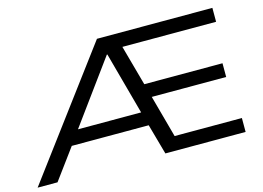

<svg xmlns="http://www.w3.org/2000/svg" viewBox="-108 -880 1442 1054"><g transform="rotate(-15 612.5 -352.5)"><path d="M-14 0 512 -705H1168V-626H602L626 -660L706 -370L665 -397H1143V-319H681L713 -345L795 -45L752 -79H1168V0H712L655 -204L691 -173H203L247 -201L99 0ZM542 -607 266 -229 245 -252H666L648 -229L545 -607Z"/></g></svg>

Font: Nunito Sans 10pt Expanded
Style: Regular
Weight: 400
Width: 7
Designer: Vernon Adams
Foundry: Vernon Adams
Version: Version 3.101;gftools[0.9.27]